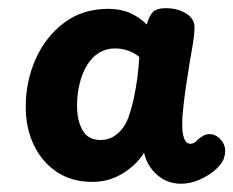

<svg xmlns="http://www.w3.org/2000/svg" viewBox="-20 -908 572 471"><path d="M43.1 -645.8Q43.1 -708.1 67.4 -763.1Q91.8 -818 137.3 -852.2Q182.9 -886.3 245.9 -886.3Q275.9 -886.3 299 -876.1Q322.1 -865.9 340.2 -847.8Q344.2 -865.4 353.4 -876.7Q362.6 -887.9 387.1 -887.9Q416.2 -887.9 437.2 -874.5Q458.1 -861.1 457.1 -840Q456.9 -819.3 450.4 -784.2Q444 -749 439 -714.2Q437 -703.2 434.8 -686.6Q432.6 -669.9 430.6 -653.2Q428.6 -636.6 427.8 -625.6Q427 -613.9 427.2 -597.1Q427.3 -580.3 431.9 -567.9Q436.4 -555.4 447.4 -555.4Q453.1 -555.4 457.7 -558.6Q462.2 -561.8 466.7 -567Q474.6 -572.7 480 -575.8Q485.4 -578.9 495 -578.9Q510.8 -578.9 523.7 -562.7Q536.7 -546.6 530.2 -522.9Q527.1 -508.9 510.6 -493.6Q494 -478.2 470.8 -467.8Q447.6 -457.3 424.2 -457.3Q390.3 -457.3 365.7 -478.8Q341 -500.2 333.4 -533.1Q313.8 -502.2 280.2 -482Q246.7 -461.8 206.3 -461.8Q155.8 -461.8 119.2 -486.3Q82.7 -510.9 62.9 -552.4Q43.1 -594 43.1 -645.8ZM169 -647.8Q169 -612.8 182.4 -588.7Q195.8 -564.6 226.4 -564.6Q242.8 -564.6 255.9 -571.6Q269 -578.7 279.1 -591.2Q289.2 -603.7 295.1 -620.2Q303.6 -644.4 308.8 -669.5Q314 -694.6 317.2 -719.2Q320.4 -743.9 321.7 -768.3Q310.4 -777.9 294.8 -783.6Q279.1 -789.2 262.1 -789.2Q240.6 -789.2 223.2 -778.7Q205.9 -768.1 194 -748.9Q182.1 -729.8 175.6 -704Q169 -678.2 169 -647.8Z"/></svg>

Font: Playpen Sans Arabic
Style: Regular
Weight: 400
Designer: Azza Alameddine, Laura Meseguer, Veronika Burian, José Scaglione
Foundry: TypeTogether
Version: Version 2.000